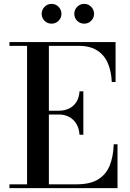

<svg xmlns="http://www.w3.org/2000/svg" viewBox="-20 -966 666 986"><path d="M28.5 0V-19.5H119V-730.5H28.5V-750H573.5V-545H554Q552 -598.5 534.2 -640.5Q516.5 -682.5 479.8 -706.5Q443 -730.5 384.5 -730.5H231V-19.5H374Q442.5 -19.5 483.5 -44.5Q524.5 -69.5 543.2 -115.5Q562 -161.5 564 -225H583.5V0ZM388.5 -274Q386 -307.5 371.8 -330.8Q357.5 -354 334.2 -366Q311 -378 282.5 -378H206.5V-397.5H282.5Q311 -397.5 334.2 -408.5Q357.5 -419.5 371.8 -441.5Q386 -463.5 388.5 -497H408V-274ZM412.5 -844.5Q391 -844.5 376.2 -859.2Q361.5 -874 361.5 -895Q361.5 -916 376.2 -931Q391 -946 412.5 -946Q433.5 -946 448.2 -931Q463 -916 463 -895Q463 -874 448.2 -859.2Q433.5 -844.5 412.5 -844.5ZM244.5 -844.5Q223.5 -844.5 208.8 -859.2Q194 -874 194 -895Q194 -916 208.8 -931Q223.5 -946 245 -946Q266 -946 280.8 -931Q295.5 -916 295.5 -895Q295.5 -874 280.8 -859.2Q266 -844.5 244.5 -844.5Z"/></svg>

Font: Bodoni Moda Medium
Style: Regular
Weight: 500
Designer: Owen Earl
Foundry: indestructible type
Version: Version 2.005